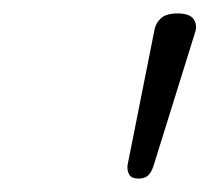

<svg xmlns="http://www.w3.org/2000/svg" viewBox="-20 -914 312 286"><path d="M186 -648Q176 -648 172.5 -654Q169 -660 170 -668L210 -869Q212 -880 220 -887Q228 -894 244 -894Q262 -894 268 -886Q274 -878 271 -867L209 -668Q206 -658 201 -653Q196 -648 186 -648Z"/></svg>

Font: Playwrite IS Thin
Style: Regular
Weight: 250
Designer: Veronika Burian, José Scaglione
Foundry: TypeTogether
Version: Version 1.002